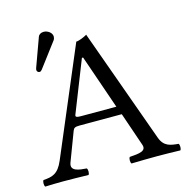

<svg xmlns="http://www.w3.org/2000/svg" viewBox="-107 -827 908 931"><g transform="rotate(-15 347.5 -361.5)"><path d="M263 -283C241 -283 234 -286 237.8 -296.3L340 -555H346L440 -283ZM155 -79 210 -224C215 -237 221 -241 245 -241H456L514 -72C525.8 -37.5 487.6 -34.4 440 -31C434 -25 434 -4 440 2C477 1 532 0 571 0C612 0 650 1 685 2C691 -4 691 -25 685 -31C646.2 -34.5 612.4 -37.8 595 -86L389 -658C374 -649 347 -638 334 -638L107 -102C81 -40 50.5 -34 7 -31C1 -25 1 -4 7 2C33 1 65.7 0 96 0C137 0 187 1 224 2C230 -4 230 -25 224 -31C186.4 -33.6 139.4 -37.9 155 -79ZM193 -725C180 -725 169 -719 165 -708L113 -565C112 -562 111 -558 111 -555C111 -548 117 -542 125 -542C129 -542 134 -546 137 -550L229 -672C233 -677 235 -685 235 -690C235 -710 213 -725 193 -725Z"/></g></svg>

Font: Libertinus Math
Style: Regular
Weight: 400
Designer: Philipp H. Poll
Foundry: Khaled Hosny
Version: Version 6.2